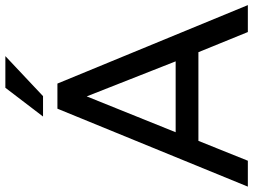

<svg xmlns="http://www.w3.org/2000/svg" viewBox="-150 -830 967 734"><g transform="rotate(-90 334.0 -463.5)"><path d="M333 -783H255L365 -927H486ZM578 0 501 -189H162L86 0H-13L285 -728H381L681 0ZM332 -616 195 -276H466Z"/></g></svg>

Font: Gen
Style: Regular
Weight: 400
Version: Version 1.000;PS 001.001;hotconv 1.0.56